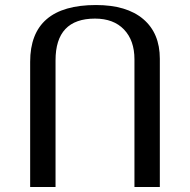

<svg xmlns="http://www.w3.org/2000/svg" viewBox="-20 -744 756 764"><path d="M100 0H201V-504Q201 -670 358 -670Q432 -670 473.5 -626.5Q515 -583 515 -508V0H616V-510Q616 -612 550 -668Q484 -724 362 -724Q100 -724 100 -498Z"/></svg>

Font: Noto Serif Georgian
Style: Regular
Weight: 400
Designer: Monotype Design Team
Foundry: Monotype Imaging Inc.
Version: Version 1.901